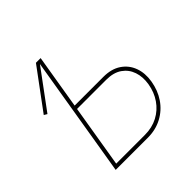

<svg xmlns="http://www.w3.org/2000/svg" viewBox="-185 -893 1057 1057"><g transform="rotate(-45 343.5 -364.0)"><path d="M84.5 -482.9 66.4 -493.7 239.3 -727.5H265.1ZM213.4 -410.2H446.8Q509.3 -410.2 550.3 -382.6Q591.3 -355 608.4 -308.6Q625.5 -262.2 616.2 -205.6Q606.4 -145.5 575 -99.1Q543.5 -52.7 494.1 -26.4Q444.8 0 382.3 0H132.8L253.4 -727.5H275.9L159.2 -22.5H382.3Q439 -22.5 483.4 -45.9Q527.8 -69.3 556.4 -110.8Q585 -152.3 593.8 -205.6Q602.1 -255.9 588.1 -297.1Q574.2 -338.4 538.8 -363Q503.4 -387.7 446.8 -387.7H209.5Z"/></g></svg>

Font: Inter 16pt Thin
Style: Italic
Weight: 250
Italic angle: -9.3988°
Version: Version 4.001;git-66647c0bb